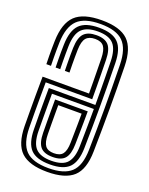

<svg xmlns="http://www.w3.org/2000/svg" viewBox="-152 -887 755 974"><g transform="rotate(20 225.5 -400.0)"><path d="M226.2 9.2Q129 9.2 85.3 -32Q41.6 -73.2 40.3 -170Q39.9 -209.3 39.7 -248.5Q39.5 -287.6 39.6 -333.3Q39.8 -378.9 40.3 -437H290.8Q290.8 -467.9 290.4 -500.3Q290 -532.7 289.5 -564.8Q289.1 -596.9 288.5 -626.7Q287.6 -670.3 273.6 -689.3Q259.6 -708.2 226 -708.2Q193.6 -708.2 177.9 -690.3Q162.1 -672.4 160.9 -626Q160.5 -606 160.4 -586.6Q160.3 -567.1 160.5 -546.7Q160.7 -526.4 161.3 -503.1H136.3Q135.9 -524.9 135.6 -545.4Q135.3 -566 135.3 -586.2Q135.4 -606.5 135.9 -626.7Q137.6 -683.6 159.3 -706Q180.9 -728.3 226 -728.3Q271.4 -728.3 291.8 -705.5Q312.3 -682.6 313.5 -627.1Q314.2 -593.6 314.7 -555.6Q315.2 -517.6 315.6 -481.1Q315.9 -444.6 315.9 -415.3H65Q64.7 -367.5 64.6 -328.5Q64.5 -289.6 64.6 -251.9Q64.8 -214.3 65.3 -170.2Q66.3 -86 103.2 -48.4Q140.1 -10.9 226.2 -10.9Q309.4 -10.9 348.2 -46.6Q387 -82.3 388.6 -169.5Q389.6 -229.2 390.2 -284.6Q390.8 -340.1 390.8 -394.9Q390.8 -449.6 390.2 -507.1Q389.7 -564.6 388.4 -628.3Q386.6 -713.9 349.2 -751.3Q311.7 -788.7 226 -788.7Q140.2 -788.7 102 -751.5Q63.8 -714.2 61.2 -628.1Q60.7 -607.2 60.5 -587.2Q60.4 -567.3 60.6 -546.8Q60.9 -526.4 61.4 -503.1H36.5Q35.8 -528.4 35.6 -549.3Q35.4 -570.2 35.6 -589.4Q35.8 -608.6 36.3 -628.8Q39 -724.8 82.8 -766.8Q126.7 -808.8 226 -808.8Q324.5 -808.8 367.9 -767.1Q411.4 -725.3 413.3 -628.8Q414.6 -566.8 415.2 -510Q415.8 -453.3 415.7 -398.3Q415.7 -343.3 415.1 -286.9Q414.6 -230.5 413.5 -169.2Q412 -72.3 367.7 -31.5Q323.4 9.2 226.2 9.2ZM226.2 -31Q153.3 -31 122.3 -63.7Q91.3 -96.4 90.3 -170.7Q89.7 -212.9 89.5 -248Q89.3 -283.2 89.4 -318Q89.6 -352.8 89.8 -393.6H340.9Q340.9 -434.1 340.6 -471.8Q340.3 -509.5 339.8 -547.6Q339.3 -585.8 338.5 -627.5Q337.1 -692.2 311.5 -720.3Q285.9 -748.5 226 -748.5Q168.2 -748.5 140.5 -721.6Q112.8 -694.6 111 -627.1Q110.6 -609.6 110.5 -588.8Q110.3 -568 110.6 -546.1Q110.8 -524.3 111.3 -503.1H86.4Q85.8 -526.4 85.6 -547Q85.4 -567.6 85.5 -587.3Q85.6 -607.1 86.2 -627.7Q88.3 -703.4 120.7 -736Q153.2 -768.6 226 -768.6Q298.4 -768.6 330.1 -736Q361.9 -703.5 363.4 -628Q364.7 -557 365.3 -499.1Q365.9 -441.2 365.8 -389Q365.8 -336.8 365.1 -283.6Q364.5 -230.4 363.4 -168.7Q362 -95.3 330.6 -63.2Q299.1 -31 226.2 -31ZM226.2 -51.1Q289 -51.1 313.2 -80.4Q337.5 -109.6 338.5 -170.3Q339.2 -212.3 339.6 -237.9Q340 -263.5 340.2 -282.2Q340.4 -300.9 340.5 -320.9Q340.6 -340.9 340.7 -371.8H114.6Q114.5 -338.6 114.5 -305.3Q114.4 -272 114.6 -238.4Q114.8 -204.8 115.1 -170.8Q116 -105.7 142.1 -78.4Q168.2 -51.1 226.2 -51.1ZM226.2 -71.3Q180.8 -71.3 160.8 -94.1Q140.8 -117 140.1 -171.2Q139.9 -200.6 139.6 -230.2Q139.4 -259.7 139.4 -289.6Q139.4 -319.5 139.5 -349.9H315.7Q315.7 -318.6 315.4 -290.3Q315 -262 314.6 -233Q314.1 -204.1 313.5 -170.7Q312.6 -117.9 292.8 -94.6Q273.1 -71.3 226.2 -71.3ZM226.2 -91.4Q259.9 -91.4 273.8 -110Q287.8 -128.6 288.5 -170.9Q289.1 -197.9 289.4 -223.3Q289.8 -248.8 290.2 -274.7Q290.5 -300.6 290.5 -328.3H164.4Q164.4 -304 164.4 -278Q164.5 -251.9 164.6 -225.1Q164.8 -198.2 165.1 -171.7Q165.6 -128.3 179.5 -109.9Q193.4 -91.4 226.2 -91.4Z"/></g></svg>

Font: Big Shoulders Inline Display SC Thin
Style: Regular
Weight: 100
Designer: Patric King
Foundry: XO Type Co
Version: Version 2.002